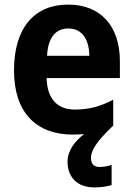

<svg xmlns="http://www.w3.org/2000/svg" viewBox="-20 -576 580 836"><path d="M376 112C376 79 401 39 473 -29V-142C417 -112 367 -99 305 -99C229 -99 185 -147 183 -236H502V-309C502 -464 417 -556 277 -556C132 -556 41 -458 41 -269C41 -87 137 10 297 10C315 10 331 9 346 8C305 39 274 81 274 128C274 194 315 240 391 240C420 240 445 236 466 230V142C454 147 431 151 413 151C391 151 376 139 376 112ZM277 -452C339 -452 368 -403 369 -333H185C189 -417 226 -452 277 -452Z"/></svg>

Font: Noto Sans Sinhala UI SemiCondensed
Style: Bold
Weight: 700
Width: 4
Designer: Jelle Bosma - Monotype Design Team
Foundry: Monotype Imaging Inc.
Version: Version 2.006